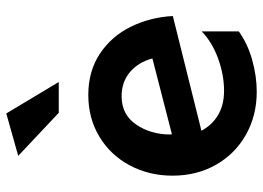

<svg xmlns="http://www.w3.org/2000/svg" viewBox="-133 -690 837 611"><g transform="rotate(-90 285.5 -384.5)"><path d="M302 -90Q257 -90 225 -109Q193 -128 175 -162L540 -253Q536 -326 505.5 -387.5Q475 -449 419.5 -485.5Q364 -522 289 -522Q215 -522 156.5 -487Q98 -452 65 -390.5Q32 -329 32 -254Q32 -177 66.5 -116Q101 -55 162 -20.5Q223 14 299 14Q349 14 400.5 -0.5Q452 -15 491 -43V-161Q457 -128 405 -109Q353 -90 302 -90ZM285 -416Q330 -416 361.5 -389.5Q393 -363 405 -318L164 -256L163 -261Q163 -323 194.5 -369.5Q226 -416 285 -416ZM232 -616H330L230 -783L95 -745Z"/></g></svg>

Font: Geom SemiBold
Style: Bold
Weight: 600
Version: Version 1.102